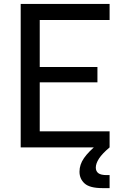

<svg xmlns="http://www.w3.org/2000/svg" viewBox="-20 -750 660 977"><path d="M85.3 0V-730H182.2V0ZM537.7 0H140.5V-81.8H537.7ZM475.8 -331.2H145.5V-409H475.8ZM140.5 -648.2V-730H537.7V-648.2ZM467.5 102.9Q467.5 121.3 480.4 131.2Q493.3 141 523.2 141H537.7V207.2H501.3Q436.8 207.2 410.7 183.7Q384.5 160.2 384.5 123.5Q384.5 87.8 407.2 54.8Q429.8 21.8 479.2 -18.5L537.7 0Q500.2 31.7 483.8 56.8Q467.5 82 467.5 102.9Z"/></svg>

Font: Monaspace Neon Var ExtraLight
Style: Regular
Weight: 200
Designer: Riley Cran and the Lettermatic Team
Version: Version 1.200 (Monaspace Neon Var)